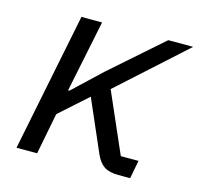

<svg xmlns="http://www.w3.org/2000/svg" viewBox="-82 -604 721 692"><g transform="rotate(15 278.5 -258.0)"><path d="M36 0 140 -516H217L185 -360L162 -248H167L272 -347L464 -516H557L309 -292L407 -68H473L460 0H416Q382 0 363 -12.5Q344 -25 331 -54L247 -247L143 -154L113 0Z"/></g></svg>

Font: IBM Plex Sans Var
Style: Italic
Weight: 400
Italic angle: -11.31°
Designer: Mike Abbink, Paul van der Laan, Pieter van Rosmalen
Foundry: Bold Monday
Version: Version 1.001